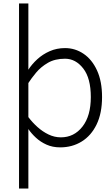

<svg xmlns="http://www.w3.org/2000/svg" viewBox="-20 -840 648 1110"><path d="M90 250V-820H144V-437Q164 -468.5 195.2 -497.2Q226.5 -526 267.2 -544Q308 -562 356 -562Q414.5 -562 463.2 -529Q512 -496 541 -432.8Q570 -369.5 570 -279Q570 -185.5 538.5 -120.5Q507 -55.5 452.2 -21.8Q397.5 12 328 12Q284 12 249 -3.8Q214 -19.5 187.8 -43.8Q161.5 -68 144 -94V250ZM332 -46Q408 -46 456.5 -107.8Q505 -169.5 505 -279Q505 -388 461.2 -444.2Q417.5 -500.5 356 -500.5Q297.5 -500.5 256.8 -476.8Q216 -453 188.8 -420.2Q161.5 -387.5 144 -360V-163Q166.5 -133 196 -106.2Q225.5 -79.5 260 -62.8Q294.5 -46 332 -46Z"/></svg>

Font: Junction Light
Style: Regular
Weight: 300
Designer: Caroline Hadilaksono
Foundry: Caroline Hadilaksono, Tyler Finck, The League of Moveable Type
Version: Version 2.000; ttfautohint (v1.8.3)